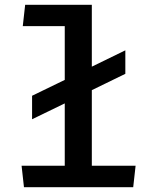

<svg xmlns="http://www.w3.org/2000/svg" viewBox="-20 -785 660 805"><path d="M505.5 -574 365 -505.5V-765H85.5L75.5 -675.5H251.5V-450L114.5 -383.5V-285L251.5 -351.5V-90H70.5L80.5 0H538.5L548.5 -90H365V-407L505.5 -475.5Z"/></svg>

Font: Monaspace Argon Medium
Style: Regular
Weight: 500
Designer: Riley Cran & the Lettermatic Team
Foundry: Lettermatic
Version: Version 1.000 (Monaspace Argon)